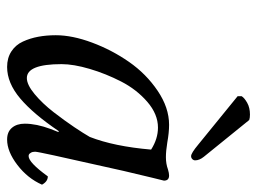

<svg xmlns="http://www.w3.org/2000/svg" viewBox="-110 -592 713 532"><g transform="rotate(90 246.0 -326.5)"><path d="M359.9 -219.2Q386.2 -286.6 395 -389.2Q365.2 -408.2 334 -408.2Q296.9 -408.2 262.7 -378.7Q228.5 -349.1 206.5 -306.4Q184.6 -263.7 171.4 -219Q158.2 -174.3 158.2 -141.1Q158.2 -44.9 196.8 -44.9Q215.3 -44.9 241.2 -66.4Q267.1 -87.9 291.3 -119.1Q315.4 -150.4 332.8 -176.3Q350.1 -202.1 359.9 -219.2ZM466.8 -439Q481 -439 481 -424.8Q478 -414.1 454.1 -313L411.1 -120.1Q400.9 -73.2 400.9 -67.9Q400.9 -60.5 403.6 -56.2Q406.2 -51.8 408.4 -50.8Q410.6 -49.8 413.1 -49.8Q430.7 -49.8 469.2 -103Q483.4 -103 492.2 -86.9Q474.6 -46.9 437.5 -18.6Q400.4 9.8 367.2 9.8Q345.7 9.8 334.5 -3.7Q323.2 -17.1 323.2 -39.1Q323.2 -71.3 337.9 -110.8L346.2 -131.8L344.2 -133.8Q296.4 -63 253.4 -26.6Q210.4 9.8 166 9.8Q141.1 9.8 123 -2Q105 -13.7 95.7 -33.9Q86.4 -54.2 82.3 -76.7Q78.1 -99.1 78.1 -125Q78.1 -170.9 98.6 -225.8Q119.1 -280.8 152.1 -328.1Q185.1 -375.5 231.9 -407.2Q278.8 -439 326.2 -439Q348.1 -439 375 -434.1Q398.9 -430.2 416 -430.2Q434.6 -430.2 450.2 -436Q460.4 -439 466.8 -439ZM313 -661.1 415 -535.2Q424.8 -522.9 424.8 -511.2Q424.8 -506.8 421.4 -503.4Q418 -500 413.1 -500Q404.8 -500 380.9 -520L247.1 -628.9V-640.1Q251.5 -647.5 265.1 -655.3Q278.8 -663.1 297.9 -663.1Q307.1 -663.1 313 -661.1Z"/></g></svg>

Font: Common Serif
Style: Italic
Weight: 400
Italic angle: -12°
Designer: Philipp H. Poll, Khaled Hosny
Foundry: Stefan Peev, Context Ltd.
Version: Version 1.026